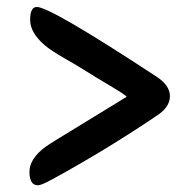

<svg xmlns="http://www.w3.org/2000/svg" viewBox="-20 -576 567 560"><path d="M90.8 -35.6Q65.9 -35.6 65.9 -74.7Q65.9 -113.8 114.3 -148.9Q127.9 -158.7 238.5 -225.8Q349.1 -293 349.1 -293.5Q349.1 -297.4 301.8 -325.4Q254.4 -353.5 230.7 -368.7Q207 -383.8 167.7 -406.2Q128.4 -428.7 110.8 -443.8Q67.9 -480.5 67.9 -518.1Q67.9 -555.7 87.4 -555.7Q127 -555.7 437 -352.1Q475.6 -326.7 475.6 -295.7Q475.6 -264.6 440.4 -240.7Q292 -140.1 130.9 -52.2Q100.6 -35.6 90.8 -35.6Z"/></svg>

Font: Averia Libre
Style: Bold
Weight: 700
Version: Version 1.002